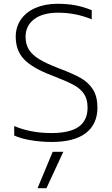

<svg xmlns="http://www.w3.org/2000/svg" viewBox="-20 -734 589 1013"><path d="M55 -19V-69Q142 -32 251 -32Q349 -32 395.5 -65.5Q442 -99 442 -166Q442 -211 423 -239Q404 -267 366.5 -287Q329 -307 251 -337Q151 -375 107 -421Q63 -467 63 -540Q63 -592 90.5 -631.5Q118 -671 168 -692.5Q218 -714 283 -714Q335 -714 378 -706Q421 -698 464 -680V-632Q379 -667 288 -667Q205 -667 160 -632.5Q115 -598 115 -540Q115 -501 132 -473Q149 -445 186.5 -422Q224 -399 292 -373Q366 -345 406.5 -322Q447 -299 470.5 -262Q494 -225 494 -166Q494 -79 433 -32Q372 15 253 15Q197 15 143 6Q89 -3 55 -19ZM258 67H314L225 259H178Z"/></svg>

Font: Prompt ExtraLight
Style: Regular
Weight: 275
Designer: Katatrad Team
Foundry: CadsonDemak
Version: Version 1.000